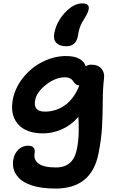

<svg xmlns="http://www.w3.org/2000/svg" viewBox="-20 -865 676 1120"><path d="M366.2 -595.2Q327.1 -595.2 308.3 -615.5Q289.6 -635.7 296.9 -671.9Q311.5 -748 374 -806.2Q416 -845.2 460.9 -845.2Q482.4 -845.2 491.7 -835.9Q501 -826.7 497.1 -810.1Q494.1 -792 473.1 -757.8Q463.9 -744.1 457.5 -732.2Q451.2 -720.2 447 -707.8Q442.9 -695.3 441.2 -689.9Q439.5 -684.6 437 -670.2Q434.6 -655.8 434.1 -653.8Q422.9 -595.2 366.2 -595.2ZM304.2 234.9Q262.7 234.9 227.8 230.2Q192.9 225.6 167.7 217.3Q142.6 209 122.8 198Q103 187 90.6 173.6Q78.1 160.2 69.8 146.2Q61.5 132.3 58.6 117.4Q55.7 102.5 55.4 89.4Q55.2 76.2 58.1 63Q64.9 28.3 88.4 6.6Q111.8 -15.1 143.1 -15.1Q167.5 -15.1 176.5 -2.9Q185.5 9.3 182.1 27.8Q174.3 66.4 204.6 89.1Q234.9 111.8 306.2 111.8Q407.7 111.8 428.2 5.9Q438.5 -43.9 439.2 -95.7Q439.9 -147.5 437 -183.1Q395 -134.3 340.6 -110.6Q286.1 -86.9 231.9 -86.9Q131.8 -86.9 84.7 -141.1Q37.6 -195.3 55.2 -287.1Q69.8 -357.4 117.9 -415.8Q166 -474.1 231.7 -506.1Q297.4 -538.1 365.2 -538.1Q460 -538.1 481 -477.1Q490.2 -487.8 513.2 -487.8Q552.2 -487.8 571.5 -464.8Q590.8 -441.9 586.9 -410.2Q579.6 -347.2 579.3 -272.7Q579.1 -198.2 575.2 -125.2Q571.3 -52.2 554.2 32.2Q513.7 234.9 304.2 234.9ZM185.1 -280.8Q171.9 -213.9 242.2 -213.9Q307.6 -213.9 360.4 -252.2Q413.1 -290.5 442.9 -367.2H440.9Q430.7 -367.2 423.8 -372.1Q417 -377 412.4 -383.8Q407.7 -390.6 402.1 -397.5Q396.5 -404.3 386 -409.2Q375.5 -414.1 359.9 -414.1Q304.7 -414.1 249.8 -371.8Q194.8 -329.6 185.1 -280.8Z"/></svg>

Font: Shantell Sans Bouncy
Style: Italic
Weight: 600
Italic angle: -11.31°
Designer: Stephen Nixon, Anya Danilova, Shantell Martin
Foundry: Arrow Type
Version: Version 1.006;[9816181b4]